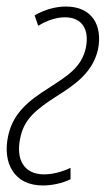

<svg xmlns="http://www.w3.org/2000/svg" viewBox="-26 -558 323 588"><path d="M105 10C132 10 163 4 190 -9V-44C165 -32 136 -24 109 -24C47 -24 22 -70 36 -135C47 -192 83 -222 147 -263C206 -300 258 -337 274 -406C289 -480 256 -538 176 -538C145 -538 111 -529 80 -511L91 -479C117 -495 146 -505 173 -505C226 -505 248 -467 237 -412C224 -351 179 -325 124 -289C62 -250 14 -212 -1 -142C-19 -59 17 10 105 10Z"/></svg>

Font: Noto Sans ExtraCondensed ExtraLight
Style: Italic
Weight: 200
Width: 2
Italic angle: -12°
Designer: Monotype Design Team
Foundry: Monotype Imaging Inc.
Version: Version 2.013